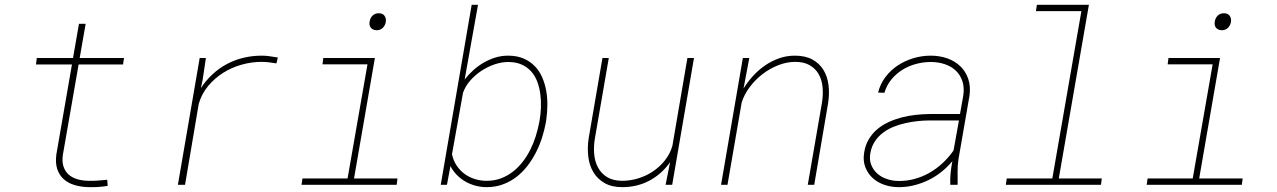

<svg xmlns="http://www.w3.org/2000/svg" viewBox="-20 -770 5322 800"><path d="M336.9 -670.9 312 -528.3H496.6L492.7 -501.5H307.6L242.2 -126.5Q237.8 -98.1 244.1 -77.6Q250.5 -57.1 264.9 -43.7Q279.3 -30.3 300.8 -23.7Q322.3 -17.1 348.6 -16.6Q368.7 -16.1 387.9 -17.6Q407.2 -19 426.8 -21L428.7 4.4Q409.2 7.8 389.9 9Q370.6 10.3 351.1 9.8Q318.4 9.3 291.3 1.2Q264.2 -6.8 245.6 -23.4Q227.1 -40 218.5 -65.7Q210 -91.3 214.8 -126.5L279.8 -501.5H129.9L133.3 -528.3H284.2L309.1 -670.9Z M1070.3 -538.1Q1087.4 -538.1 1104.2 -535.6Q1121.1 -533.2 1137.7 -530.3L1131.8 -505.9Q1116.2 -508.3 1100.8 -510.3Q1085.4 -512.2 1069.8 -512.2Q1028.8 -512.2 987.3 -500.7Q945.8 -489.3 910.2 -466.8Q874.5 -444.3 847.4 -411.9Q820.3 -379.4 808.1 -337.4L751 0H721.2L812 -528.3H837.9L824.2 -436.5L816.9 -402.8Q838.4 -435.5 866 -460.9Q893.6 -486.3 925.8 -503.4Q958 -520.5 994.6 -529.3Q1031.2 -538.1 1070.3 -538.1Z M1327.1 -528.3H1542L1455.1 -26.4H1636.2L1632.8 0H1236.3L1240.2 -26.4H1428.2L1511.2 -502H1323.7ZM1520 -679.2Q1522 -694.8 1532.2 -704.8Q1542.5 -714.8 1558.1 -714.8Q1574.7 -714.8 1582.3 -704.1Q1589.8 -693.4 1587.4 -678.2Q1585 -663.6 1574.5 -653.6Q1564 -643.6 1548.3 -644Q1532.7 -645 1525.1 -654.5Q1517.6 -664.1 1520 -679.2Z M2254.4 -259.3Q2248.5 -228 2238.3 -195.8Q2228 -163.6 2212.6 -133.8Q2197.3 -104 2177 -77.9Q2156.7 -51.8 2131.1 -32.2Q2105.5 -12.7 2074.7 -1.5Q2043.9 9.8 2007.8 9.8Q1984.4 9.8 1961.9 3.9Q1939.5 -2 1919.7 -13.2Q1899.9 -24.4 1883.8 -40.8Q1867.7 -57.1 1856.9 -78.1L1842.3 0H1816.4L1945.3 -750H1971.7L1916 -438.5Q1932.1 -459.5 1952.1 -477.5Q1972.2 -495.6 1995.4 -509Q2018.6 -522.5 2043.9 -530.3Q2069.3 -538.1 2096.7 -538.1Q2133.8 -538.1 2161.1 -526.4Q2188.5 -514.6 2207.8 -494.9Q2227.1 -475.1 2238.8 -448.5Q2250.5 -421.9 2255.9 -391.8Q2261.2 -361.8 2260.7 -330.6Q2260.3 -299.3 2255.9 -269.5ZM2228.5 -269.5Q2232.9 -294.9 2233.9 -322.8Q2234.9 -350.6 2231.4 -377.4Q2228 -404.3 2219 -428.7Q2210 -453.1 2194.1 -471.4Q2178.2 -489.7 2154.3 -500.7Q2130.4 -511.7 2097.7 -511.7Q2069.8 -511.7 2040.5 -501.7Q2011.2 -491.7 1985.1 -474.4Q1959 -457 1938.7 -433.6Q1918.5 -410.2 1909.2 -383.3L1863.3 -127.4Q1868.7 -101.6 1882.3 -80.8Q1896 -60.1 1915 -45.9Q1934.1 -31.7 1958 -24.2Q1981.9 -16.6 2007.8 -16.6Q2040.5 -16.6 2067.9 -27.1Q2095.2 -37.6 2117.7 -55.2Q2140.1 -72.8 2158.2 -96.2Q2176.3 -119.6 2189.7 -146.5Q2203.1 -173.3 2212.2 -202.1Q2221.2 -231 2226.6 -259.3Z M2753.4 0 2772 -94.2Q2736.8 -44.4 2685.8 -17.3Q2634.8 9.8 2572.8 9.8Q2528.8 9.8 2499 -7.3Q2469.2 -24.4 2452.4 -52.7Q2435.5 -81.1 2431.2 -117.4Q2426.8 -153.8 2432.6 -192.9L2490.2 -528.3H2516.6L2458.5 -191.9Q2453.1 -159.7 2455.8 -128.2Q2458.5 -96.7 2471.7 -72Q2484.9 -47.4 2509.3 -32.2Q2533.7 -17.1 2571.8 -16.6Q2605.5 -16.6 2638.7 -26.6Q2671.9 -36.6 2700.4 -55.7Q2729 -74.7 2750.5 -101.8Q2772 -128.9 2781.7 -162.6L2844.2 -528.3H2871.6L2780.8 0Z M3078.1 -401.4Q3095.7 -429.7 3118.4 -454.3Q3141.1 -479 3168.2 -497.6Q3195.3 -516.1 3226.3 -527.1Q3257.3 -538.1 3292 -538.1Q3335.4 -538.1 3365 -522Q3394.5 -505.9 3411.1 -478.5Q3427.7 -451.2 3432.1 -415.8Q3436.5 -380.4 3430.7 -341.8L3372.6 0H3345.7L3404.8 -341.8Q3410.2 -374.5 3407.5 -405.5Q3404.8 -436.5 3391.6 -460.2Q3378.4 -483.9 3353.8 -498.3Q3329.1 -512.7 3291 -512.2Q3256.3 -511.7 3221.4 -497.8Q3186.5 -483.9 3156.2 -460.4Q3126 -437 3103.3 -406.5Q3080.6 -376 3070.3 -342.8L3011.2 0H2984.4L3075.2 -528.3H3102.1L3078.1 -401.4Z M3939.5 0Q3938.5 -25.4 3940.9 -49.6Q3943.4 -73.7 3948.2 -98.6Q3927.2 -73.2 3901.6 -53Q3876 -32.7 3846.9 -18.8Q3817.9 -4.9 3786.1 2.7Q3754.4 10.3 3721.2 9.8Q3690.4 9.3 3662.6 -0.7Q3634.8 -10.7 3615 -29.3Q3595.2 -47.9 3585.2 -74.2Q3575.2 -100.6 3580.6 -133.8Q3585.4 -165.5 3599.9 -189.7Q3614.3 -213.9 3635.5 -231.7Q3656.7 -249.5 3682.9 -261.5Q3709 -273.4 3737.3 -280.8Q3765.6 -288.1 3794.9 -291.3Q3824.2 -294.4 3851.6 -294.9H3980L3993.7 -372.1Q3998.5 -405.8 3990 -431.6Q3981.4 -457.5 3962.9 -475.3Q3944.3 -493.2 3917.2 -502.4Q3890.1 -511.7 3858.4 -511.7Q3826.7 -511.7 3796.1 -503.4Q3765.6 -495.1 3739.5 -478.8Q3713.4 -462.4 3693.8 -438.5Q3674.3 -414.6 3665 -383.3L3638.7 -384.3Q3647.9 -420.9 3669.7 -449.5Q3691.4 -478 3721.2 -497.6Q3751 -517.1 3786.1 -527.6Q3821.3 -538.1 3857.9 -538.1Q3895 -538.1 3927 -526.9Q3959 -515.6 3981.4 -493.9Q4003.9 -472.2 4014.4 -441.2Q4024.9 -410.2 4019.5 -371.1L3973.6 -106.4Q3969.7 -80.6 3970 -55.4Q3970.2 -30.3 3970.2 -4.4L3969.7 0ZM3720.7 -16.1Q3756.3 -15.1 3789.8 -24.2Q3823.2 -33.2 3852.8 -50Q3882.3 -66.9 3907.7 -90.6Q3933.1 -114.3 3953.1 -143.1L3975.6 -268.1H3853Q3829.6 -268.1 3803.7 -265.4Q3777.8 -262.7 3752 -256.8Q3726.1 -251 3702.1 -241.2Q3678.2 -231.4 3658.4 -216.3Q3638.7 -201.2 3625 -180.4Q3611.3 -159.7 3606.4 -131.8Q3601.6 -105 3609.9 -83.7Q3618.2 -62.5 3634.5 -47.6Q3650.9 -32.7 3673.6 -24.7Q3696.3 -16.6 3720.7 -16.1Z M4300.3 -750H4517.1L4391.6 -26.4H4570.8L4567.4 0H4170.9L4174.8 -26.4H4364.7L4485.8 -723.6H4296.4Z M4848.6 -528.3H5063.5L4976.6 -26.4H5157.7L5154.3 0H4757.8L4761.7 -26.4H4949.7L5032.7 -502H4845.2ZM5041.5 -679.2Q5043.5 -694.8 5053.7 -704.8Q5064 -714.8 5079.6 -714.8Q5096.2 -714.8 5103.8 -704.1Q5111.3 -693.4 5108.9 -678.2Q5106.4 -663.6 5095.9 -653.6Q5085.4 -643.6 5069.8 -644Q5054.2 -645 5046.6 -654.5Q5039.1 -664.1 5041.5 -679.2Z"/></svg>

Font: TypoPRO Roboto Mono
Style: Italic
Weight: 250
Designer: Google
Version: Version 2.000986; 2015; ttfautohint (v1.3)